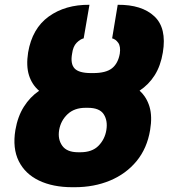

<svg xmlns="http://www.w3.org/2000/svg" viewBox="-20 -780 713 810"><path d="M373 -471.7Q426.8 -471.7 452.4 -491.9Q478 -512.2 485.4 -553.7Q489.7 -584 478.8 -599.4Q467.8 -614.7 453.1 -618.2L476.6 -759.8Q578.1 -760.7 631.1 -711.2Q684.1 -661.6 667 -558.6Q657.7 -502.4 632.6 -462.6Q607.4 -422.9 568.8 -397.5Q598.6 -370.6 610.8 -329.6Q623 -288.6 613.3 -231.4Q600.6 -154.3 556.2 -100.3Q511.7 -46.4 444.3 -18.3Q377 9.8 294.9 9.8H285.2Q203.1 9.8 144.5 -18.3Q85.9 -46.4 59.1 -100.3Q32.2 -154.3 44.9 -231.4Q54.7 -288.6 80.6 -329.6Q106.4 -370.6 145 -397Q114.7 -422.9 102.3 -462.4Q89.8 -502 98.6 -558.6Q115.7 -659.7 185.5 -710.2Q255.4 -760.7 357.4 -759.8L333 -618.2Q318.4 -614.7 303.2 -599.4Q288.1 -584 284.2 -553.7Q276.4 -511.2 294.4 -491.5Q312.5 -471.7 364.3 -471.7ZM350.6 -325.2H340.8Q293.5 -325.2 264.9 -298.1Q236.3 -271 229.5 -231.4Q223.1 -192.4 242.7 -165Q262.2 -137.7 309.6 -137.7H319.3Q368.7 -137.7 395.5 -165Q422.4 -192.4 428.7 -231.4Q435.1 -271 417.5 -298.1Q399.9 -325.2 350.6 -325.2Z"/></svg>

Font: Inter Tight Black
Style: Italic
Weight: 900
Italic angle: -9.39999°
Designer: Rasmus Andersson
Foundry: rsms
Version: Version 3.004; ttfautohint (v1.8.4.7-5d5b)